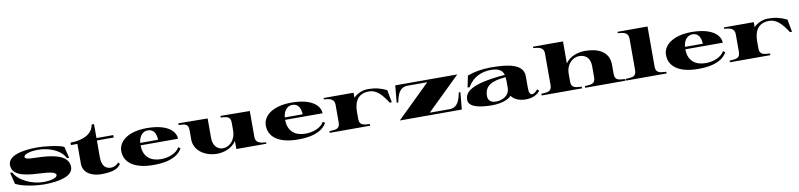

<svg xmlns="http://www.w3.org/2000/svg" viewBox="0 -1698 11289 2713"><g transform="rotate(-10 5645.0 -341.5)"><path d="M481 17C712 17 901 -33 901 -159C901 -326 694 -361 515 -372C405 -379 277 -368 277 -414C277 -448 357 -480 480 -480C633 -480 803 -419 866 -292H896L857 -455C783 -494 560 -515 481 -515C244 -515 55 -465 55 -336C55 -158 314 -154 487 -144C584 -138 679 -127 679 -84C679 -47 599 -18 482 -18C323 -18 131 -101 68 -228H38L79 -63C188 -4 396 17 481 17Z M952 -465H1045V-183C1045 -39 1181 15 1304 15C1487 15 1549 -24 1589 -83L1563 -106C1546 -77 1499 -52 1459 -52C1392 -52 1325 -84 1325 -224V-465H1566V-500H1325V-700H1290C1274 -567 1131 -500 952 -500Z M2056 15C2329 15 2428 -75 2469 -151L2440 -172C2399 -93 2285 -48 2174 -48C2037 -48 1923 -112 1921 -290H2458C2458 -395 2347 -515 2049 -515C1781 -515 1638 -398 1638 -258C1638 -109 1756 15 2056 15ZM1922 -325C1932 -434 1996 -481 2054 -481C2123 -481 2172 -442 2179 -325Z M2966 15C3074 15 3183 -28 3245 -120V-4H3675V-24C3591 -30 3525 -41 3525 -128V-500L3105 -504V-480C3179 -473 3245 -482 3245 -380V-269C3243 -123 3148 -47 3062 -47C2988 -47 2920 -102 2920 -219V-500L2500 -504V-480C2584 -473 2640 -481 2640 -380V-249C2640 -81 2802 15 2966 15Z M4130 15C4403 15 4502 -75 4543 -151L4514 -172C4473 -93 4359 -48 4248 -48C4111 -48 3997 -112 3995 -290H4532C4532 -395 4421 -515 4123 -515C3855 -515 3712 -398 3712 -258C3712 -109 3830 15 4130 15ZM3996 -325C4006 -434 4070 -481 4128 -481C4197 -481 4246 -442 4253 -325Z M5014 -124V-224C5014 -386 5084 -480 5230 -480C5327 -480 5401 -416 5493 -273H5523L5489 -453C5403 -495 5326 -515 5221 -515C5144 -515 5066 -482 5014 -428V-500H4584V-480C4667 -474 4734 -463 4734 -376V-124C4734 -24 4670 -31 4584 -24V0H5164V-24C5090 -31 5014 -22 5014 -124Z M5589 0H6479L6502 -245H6478C6459 -146 6430 -35 6308 -35H6025L6502 -500H5612L5589 -255H5613C5632 -354 5661 -465 5783 -465H6065Z M6914 15C7024 15 7139 -15 7191 -72C7227 -15 7309 16 7394 16C7483 16 7556 -13 7602 -72L7577 -96C7549 -65 7522 -41 7496 -41C7469 -41 7451 -70 7451 -134V-308C7451 -483 7231 -515 6987 -515C6858 -515 6744 -495 6647 -458L6613 -292H6643C6720 -429 6850 -480 6979 -480C7072 -480 7140 -457 7162 -377C6655 -336 6577 -227 6577 -121C6577 -16 6740 15 6914 15ZM6973 -27C6909 -27 6862 -60 6862 -124C6862 -279 6974 -328 7168 -343C7170 -329 7171 -313 7171 -296V-188C7171 -80 7071 -27 6973 -27Z M7624 -24V0H8204V-24C8130 -31 8054 -22 8054 -124V-235C8055 -377 8151 -456 8241 -456C8322 -456 8399 -413 8399 -285V-124C8399 -24 8333 -32 8249 -24V0H8829V-24C8745 -31 8679 -23 8679 -124V-255C8679 -454 8507 -514 8338 -514C8225 -514 8114 -473 8054 -384V-700H7624V-680C7707 -674 7774 -663 7774 -576V-124C7774 -24 7710 -31 7624 -24Z M8837 -24V0H9417V-24C9343 -31 9267 -22 9267 -124V-700H8837V-680C8920 -674 8987 -663 8987 -576V-124C8987 -24 8923 -31 8837 -24Z M9872 15C10145 15 10244 -75 10285 -151L10256 -172C10215 -93 10101 -48 9990 -48C9853 -48 9739 -112 9737 -290H10274C10274 -395 10163 -515 9865 -515C9597 -515 9454 -398 9454 -258C9454 -109 9572 15 9872 15ZM9738 -325C9748 -434 9812 -481 9870 -481C9939 -481 9988 -442 9995 -325Z M10756 -124V-224C10756 -386 10826 -480 10972 -480C11069 -480 11143 -416 11235 -273H11265L11231 -453C11145 -495 11068 -515 10963 -515C10886 -515 10808 -482 10756 -428V-500H10326V-480C10409 -474 10476 -463 10476 -376V-124C10476 -24 10412 -31 10326 -24V0H10906V-24C10832 -31 10756 -22 10756 -124Z"/></g></svg>

Font: Sprat Extended Black
Style: Regular
Weight: 900
Width: 9
Designer: Ethan Nakache
Foundry: Collletttivo
Version: Version 2.000;Glyphs 3.2 (3217)